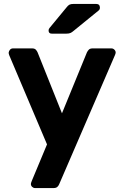

<svg xmlns="http://www.w3.org/2000/svg" viewBox="-20 -766 625 976"><path d="M158 190Q150 190 143.5 184Q137 178 137 169Q137 167 138 163.5Q139 160 141 155L219 -32L27 -485Q24 -493 24 -498Q25 -507 31 -513.5Q37 -520 46 -520H143Q156 -520 162 -513.5Q168 -507 171 -500L295 -190L422 -500Q426 -508 432 -514Q438 -520 451 -520H546Q555 -520 561.5 -513.5Q568 -507 568 -499Q568 -494 564 -485L281 170Q278 178 271.5 184Q265 190 252 190ZM243 -595Q227 -595 227 -611Q227 -619 232 -624L317 -727Q326 -739 333.5 -742.5Q341 -746 354 -746H469Q488 -746 488 -726Q488 -719 483 -714L354 -609Q346 -602 338.5 -598.5Q331 -595 318 -595Z"/></svg>

Font: Rubik Light SemiBold
Style: Regular
Weight: 600
Version: Version 2.300;gftools[0.9.30]